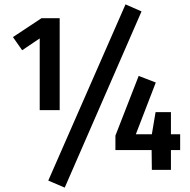

<svg xmlns="http://www.w3.org/2000/svg" viewBox="-20 -774 866 875"><path d="M552 -754 200 49 275 81 625 -722ZM252 -272V-691H169L39 -605L81 -545L161 -599V-272ZM801 -162H759V-263H689L672 -162H599L690 -398L612 -428L506 -156V-90H671L672 0H759V-90H801Z"/></svg>

Font: Fira Sans Condensed Medium
Style: Regular
Weight: 500
Width: 3
Designer: Carrois Corporate & Edenspiekermann AG
Foundry: Carrois Corporate GbR & Edenspiekermann AG
Version: Version 4.202;PS 004.202;hotconv 1.0.88;makeotf.lib2.5.64775